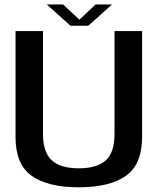

<svg xmlns="http://www.w3.org/2000/svg" viewBox="-20 -810 700 835"><path d="M322.5 4.5C413.5 4.5 482 -12.5 528.5 -46C574.5 -79 598 -135.5 598 -214.5V-675H478V-228C478 -174 465.5 -135.5 440 -112.5C414 -89.5 375 -78 322.5 -78C270 -78 231 -89.5 205.5 -112.5C180 -135.5 167 -174 167 -228V-675H47.5V-214.5C47.5 -135.5 70.5 -79 117 -46C163 -12.5 232 4.5 322.5 4.5ZM286.5 -698H364L467 -790.5H395.5L325.5 -724.5L254.5 -790.5H183.5Z"/></svg>

Font: Anybody Medium
Style: Regular
Weight: 500
Designer: Tyler Finck
Foundry: Etcetera Type Company
Version: Version 1.110